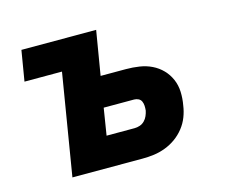

<svg xmlns="http://www.w3.org/2000/svg" viewBox="-80 -626 860 732"><g transform="rotate(-15 350.0 -260.0)"><path d="M121 0 187 -400H39L59 -520H354L325 -346H425Q452 -346 478 -342Q504 -338 526.5 -327Q549 -316 566 -298.5Q583 -281 593 -258Q603 -235 604 -208.5Q605 -182 600 -155Q597 -133 588.5 -111Q580 -89 565 -70Q550 -51 530.5 -37Q511 -23 488.5 -14.5Q466 -6 443.5 -3Q421 0 398 0ZM399 -120Q409 -120 419.5 -123.5Q430 -127 438 -135Q446 -143 450.5 -153.5Q455 -164 457 -174Q458 -184 457.5 -193Q457 -202 453.5 -210Q450 -218 442 -222Q434 -226 425 -226H305L288 -120Z"/></g></svg>

Font: Iosevka Aile Heavy Oblique
Style: Regular
Weight: 900
Italic angle: -9°
Designer: Belleve Invis
Foundry: Belleve Invis
Version: Version 31.1.0; ttfautohint (v1.8.4)